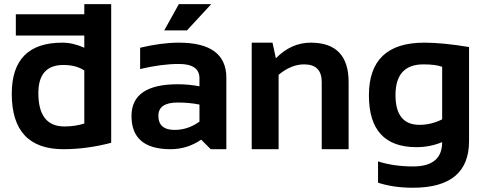

<svg xmlns="http://www.w3.org/2000/svg" viewBox="-20 -718 2338 924"><path d="M385.7 -378.9Q345.7 -405.3 285.2 -405.3Q164.6 -405.3 164.6 -270Q164.6 -109.4 290 -109.4Q340.8 -109.4 385.7 -123.5ZM385.7 -546.9H56.2V-649.4H385.7V-698.2H515.1V-30.8Q397.5 0 285.2 0Q36.6 0 36.6 -266.6Q36.6 -512.7 279.8 -512.7Q331.5 -512.7 385.7 -488.3Z M612.8 -159.7Q612.8 -312.5 835.4 -312.5Q887.7 -312.5 939.9 -302.7V-341.3Q939.9 -410.2 840.8 -410.2Q756.8 -410.2 654.3 -385.7V-488.3Q756.8 -512.7 840.8 -512.7Q1069.3 -512.7 1069.3 -343.8V0H994.1L948.2 -45.9Q881.3 0 800.8 0Q612.8 0 612.8 -159.7ZM835.4 -224.6Q742.2 -224.6 742.2 -161.1Q742.2 -92.8 820.3 -92.8Q884.8 -92.8 939.9 -132.8V-214.8Q891.1 -224.6 835.4 -224.6ZM840.8 -698.2H996.6L879.9 -571.8H770.5Z M1191.4 0V-512.7H1291.5L1307.6 -437.5Q1381.3 -512.7 1475.6 -512.7Q1657.7 -512.7 1657.7 -323.2V0H1528.3V-323.2Q1528.3 -408.2 1443.8 -408.2Q1380.9 -408.2 1320.8 -357.9V0Z M2107.9 -396.5Q2076.2 -408.2 2017.6 -408.2Q1883.3 -408.2 1883.3 -260.3Q1883.3 -117.2 1999 -117.2Q2054.7 -117.2 2107.9 -143.6ZM2237.3 -39.1Q2237.3 185.5 1967.3 185.5Q1872.6 185.5 1799.3 161.1V58.6Q1874 83 1968.3 83Q2107.9 83 2107.9 -34.2Q2050.3 -9.8 1983.9 -9.8Q1755.4 -9.8 1755.4 -259.3Q1755.4 -512.7 2021.5 -512.7Q2110.8 -512.7 2237.3 -491.7Z"/></svg>

Font: SansationBold
Style: Bold
Weight: 700
Designer: Bernd Montag
Version: Version 1.301